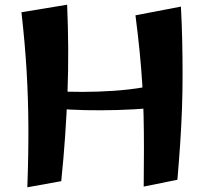

<svg xmlns="http://www.w3.org/2000/svg" viewBox="-20 -782 866 815"><path d="M96 13Q101 -121 100.5 -241Q100 -361 93 -480Q86 -599 71 -730L265 -762Q269 -666 269.5 -573.5Q270 -481 266.5 -389.5Q263 -298 256.5 -204.5Q250 -111 240 -13ZM732 -337Q680 -328 614.5 -322.5Q549 -317 478.5 -315Q408 -313 340 -314.5Q272 -316 214 -321.5Q156 -327 117 -337L126 -402Q159 -398 212.5 -395Q266 -392 330.5 -392Q395 -392 462 -396.5Q529 -401 590 -411.5Q651 -422 697 -440ZM590 10Q591 -77 591 -150.5Q591 -224 589.5 -290.5Q588 -357 584 -423Q580 -489 573 -560.5Q566 -632 555 -717L748 -754Q752 -678 753.5 -606Q755 -534 755 -463.5Q755 -393 752.5 -321.5Q750 -250 745 -175Q740 -100 733 -19Z"/></svg>

Font: Marhey Medium
Style: Regular
Weight: 500
Designer: Nur Syamsi & Bustanul Arifin
Foundry: Namelatype
Version: Version 1.000